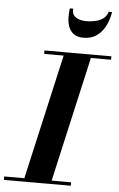

<svg xmlns="http://www.w3.org/2000/svg" viewBox="-107 -1044 673 1087"><g transform="rotate(5 229.5 -500.0)"><path d="M67.7 0 237.7 -750H392.5L222.8 0ZM-42.5 0V-19.5H337.8V0ZM122.5 -730.5V-750H502.8V-730.5ZM335 -841Q299.3 -841 279.1 -856.9Q259 -872.8 250.5 -897.5Q242 -922.3 241.8 -949.5Q241.5 -976.8 245 -999.8H264.5Q261.3 -978.3 271.1 -964Q281 -949.8 300.5 -942.8Q320 -935.8 345 -935.8Q370.3 -935.8 395.5 -941.5Q420.8 -947.3 439.9 -961.3Q459 -975.3 465.5 -999.8H485Q481.5 -976.8 472.1 -949.5Q462.8 -922.3 445.6 -897.5Q428.5 -872.8 401.5 -856.9Q374.5 -841 335 -841Z"/></g></svg>

Font: Bodoni Moda
Style: Italic
Weight: 400
Italic angle: -13°
Designer: Owen Earl
Foundry: indestructible type
Version: Version 2.005